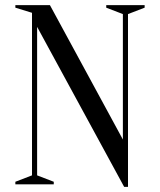

<svg xmlns="http://www.w3.org/2000/svg" viewBox="-20 -720 625 750"><path d="M460 -665 395 -690V-700H545V-690L480 -665V10H465L125 -615V-35L190 -10V0H40V-10L105 -35V-670L40 -690V-700H175L460 -175Z"/></svg>

Font: Oranienbaum
Style: Regular
Weight: 400
Designer: Oleg Pospelov and Jovanny Lemonad
Foundry: Oleg Pospelov and jovanny Lemonad
Version: Version 1.001; ttfautohint (v0.91) -l 8 -r 50 -G 200 -x 0 -w